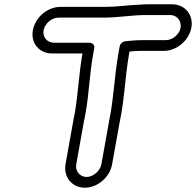

<svg xmlns="http://www.w3.org/2000/svg" viewBox="-20 -755 913 894"><path d="M657 -685H773C804 -685 826 -657 821 -626C816 -595 783 -568 752 -568H638C610 -568 587 -565 564 -563C551 -562 539 -551 537 -538L530 -498C514 -405 510 -314 494 -222C491 -211 490 -201 488 -191L452 10C446 41 414 69 383 69C352 69 329 41 335 10L371 -191C373 -201 376 -213 378 -226C395 -320 397 -409 413 -498L419 -531C422 -546 409 -556 398 -556H232C200 -556 177 -582 183 -614C189 -646 221 -673 253 -673H463C533 -673 594 -685 657 -685ZM544 -221C561 -316 564 -406 580 -498L583 -515C597 -516 613 -518 629 -518H743C802 -518 860 -566 871 -626C882 -686 841 -735 782 -735H666C646 -735 623 -732 606 -732H604C563 -729 514 -723 471 -723H261C201 -723 144 -674 133 -614C122 -554 163 -506 223 -506H364C347 -410 344 -319 328 -227C325 -216 323 -202 321 -191L285 10C275 69 315 119 375 119C435 119 492 69 502 10L538 -191C540 -200 542 -210 544 -221Z"/></svg>

Font: Blanket
Style: BlkOutlineObl
Weight: 900
Foundry: Cannot Into Space Fonts
Version: Version 0.9